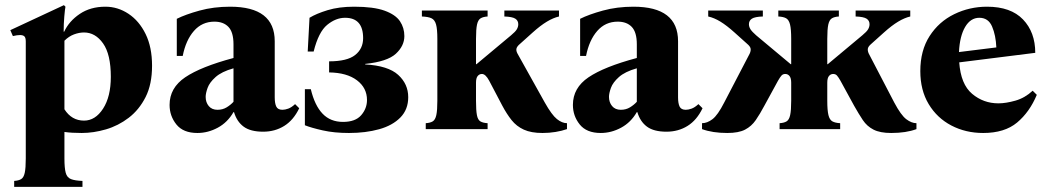

<svg xmlns="http://www.w3.org/2000/svg" viewBox="-20 -501 4065 745"><path d="M300 201V224H35V201Q52 200 62 194Q72 188 76 169.5Q80 151 80 114V-340Q80 -355 74.5 -360Q69 -365 58 -365Q46 -365 30 -361L20 -384L228 -481L234 -475Q232 -466 229.5 -437Q227 -408 227 -378H229Q248 -419 289.5 -447Q331 -475 389 -475Q437 -475 478.5 -447.5Q520 -420 545 -369Q570 -318 570 -246Q570 -174 545 -124.5Q520 -75 479.5 -44Q439 -13 391 1Q343 15 297 15Q277 15 260.5 14Q244 13 230 11V114Q230 151 235 169.5Q240 188 255.5 194Q271 200 300 201ZM306 -33Q350 -33 380 -79.5Q410 -126 410 -203Q410 -290 380 -332.5Q350 -375 306 -375Q287 -375 267 -367.5Q247 -360 230 -343V-77Q258 -33 306 -33Z M746 15Q691 15 664.5 -18Q638 -51 638 -94Q638 -160 698.5 -201Q759 -242 886 -276V-329Q886 -376 866.5 -396.5Q847 -417 812 -417Q764 -417 732.5 -381Q701 -345 689 -284H666V-428Q700 -445 754.5 -460Q809 -475 873 -475Q1046 -475 1046 -341V-123Q1046 -100 1052 -87.5Q1058 -75 1076 -75Q1086 -75 1098.5 -79.5Q1111 -84 1125 -97L1141 -81Q1119 -35 1083 -12.5Q1047 10 1001 10Q952 10 925.5 -9.5Q899 -29 888 -66H886Q863 -26 825 -5.5Q787 15 746 15ZM824 -75Q844 -75 859.5 -84.5Q875 -94 886 -106V-236Q840 -223 816.5 -202Q793 -181 785.5 -160Q778 -139 778 -125Q778 -104 790 -89.5Q802 -75 824 -75Z M1397 -251Q1486 -246 1525 -210.5Q1564 -175 1564 -124Q1564 -76 1533.5 -45Q1503 -14 1451 0.5Q1399 15 1334 15Q1277 15 1232.5 5Q1188 -5 1163 -15V-155H1186Q1201 -92 1231.5 -60Q1262 -28 1311 -28Q1359 -28 1381.5 -54Q1404 -80 1404 -113Q1404 -160 1365 -189.5Q1326 -219 1257 -220V-263Q1327 -263 1358 -287.5Q1389 -312 1389 -353Q1389 -432 1319 -432Q1283 -432 1249.5 -404.5Q1216 -377 1197 -301H1174L1181 -432Q1207 -448 1251 -461.5Q1295 -475 1354 -475Q1430 -475 1472.5 -459.5Q1515 -444 1532 -418.5Q1549 -393 1549 -361Q1549 -323 1516 -292.5Q1483 -262 1397 -253Z M1632 0V-23Q1649 -24 1659 -30Q1669 -36 1673 -54.5Q1677 -73 1677 -110V-350Q1677 -388 1672 -406Q1667 -424 1654.5 -430Q1642 -436 1617 -437V-460H1872V-437Q1855 -436 1845 -430Q1835 -424 1831 -406Q1827 -388 1827 -350V-252H1829L1963 -364Q1980 -378 1985.5 -387.5Q1991 -397 1991 -407Q1991 -421 1979.5 -428.5Q1968 -436 1937 -437V-460H2149V-437Q2127 -432 2102 -417Q2077 -402 2047 -375L1998 -331Q1986 -321 1984 -312.5Q1982 -304 1988 -293L2094 -103Q2121 -55 2141 -39Q2161 -23 2180 -23V0Q2160 7 2135.5 11Q2111 15 2085 15Q2041 15 2012.5 2Q1984 -11 1965 -35Q1946 -59 1929 -91L1878 -188Q1864 -214 1850 -214Q1840 -214 1833.5 -206Q1827 -198 1827 -180V-110Q1827 -73 1830.5 -54.5Q1834 -36 1844 -30Q1854 -24 1872 -23V0Z M2311 15Q2256 15 2229.5 -18Q2203 -51 2203 -94Q2203 -160 2263.5 -201Q2324 -242 2451 -276V-329Q2451 -376 2431.5 -396.5Q2412 -417 2377 -417Q2329 -417 2297.5 -381Q2266 -345 2254 -284H2231V-428Q2265 -445 2319.5 -460Q2374 -475 2438 -475Q2611 -475 2611 -341V-123Q2611 -100 2617 -87.5Q2623 -75 2641 -75Q2651 -75 2663.5 -79.5Q2676 -84 2690 -97L2706 -81Q2684 -35 2648 -12.5Q2612 10 2566 10Q2517 10 2490.5 -9.5Q2464 -29 2453 -66H2451Q2428 -26 2390 -5.5Q2352 15 2311 15ZM2389 -75Q2409 -75 2424.5 -84.5Q2440 -94 2451 -106V-236Q2405 -223 2381.5 -202Q2358 -181 2350.5 -160Q2343 -139 2343 -125Q2343 -104 2355 -89.5Q2367 -75 2389 -75Z M3351 -293 3450 -103Q3476 -54 3496.5 -38.5Q3517 -23 3536 -23V0Q3496 15 3438 15Q3395 15 3369.5 2Q3344 -11 3328 -35Q3312 -59 3294 -91L3241 -188Q3233 -202 3227.5 -208Q3222 -214 3213 -214Q3203 -214 3196.5 -206Q3190 -198 3190 -180V-110Q3190 -73 3194.5 -54.5Q3199 -36 3210 -30Q3221 -24 3240 -23V0H3005V-23Q3022 -24 3032 -30Q3042 -36 3046 -54.5Q3050 -73 3050 -110V-180Q3050 -198 3043.5 -206Q3037 -214 3027 -214Q3018 -214 3012.5 -208Q3007 -202 2999 -188L2946 -91Q2929 -59 2912.5 -35Q2896 -11 2871 2Q2846 15 2802 15Q2745 15 2704 0V-23Q2724 -23 2744.5 -38.5Q2765 -54 2790 -103L2889 -293Q2894 -304 2892.5 -312.5Q2891 -321 2879 -331L2830 -375Q2800 -402 2775.5 -417Q2751 -432 2728 -437V-460H2940V-437Q2909 -436 2897.5 -428.5Q2886 -421 2886 -407Q2886 -397 2892 -387.5Q2898 -378 2914 -364L3048 -252H3050V-350Q3050 -388 3045.5 -406Q3041 -424 3030.5 -430Q3020 -436 3000 -437V-460H3235V-437Q3218 -436 3208 -430Q3198 -424 3194 -406Q3190 -388 3190 -350V-252H3192L3326 -364Q3343 -378 3348.5 -387.5Q3354 -397 3354 -407Q3354 -421 3342.5 -428.5Q3331 -436 3300 -437V-460H3512V-437Q3490 -432 3465 -417Q3440 -402 3410 -375L3361 -331Q3349 -321 3347.5 -312.5Q3346 -304 3351 -293Z M3795 15Q3727 15 3671.5 -14Q3616 -43 3583.5 -97Q3551 -151 3551 -225Q3551 -305 3587 -361Q3623 -417 3682.5 -446Q3742 -475 3810 -475Q3902 -475 3949.5 -425.5Q3997 -376 3997 -296L3702 -259Q3708 -174 3752 -137Q3796 -100 3854 -100Q3883 -100 3920 -110.5Q3957 -121 3987 -149L4003 -133Q3975 -66 3926.5 -25.5Q3878 15 3795 15ZM3780 -432Q3746 -432 3725 -396.5Q3704 -361 3701 -299L3846 -317Q3844 -364 3829.5 -398Q3815 -432 3780 -432Z"/></svg>

Font: Bona Nova
Style: Bold
Weight: 700
Designer: Mateusz Machalski
Foundry: Capitalics
Version: Version 4.001; ttfautohint (v1.8.3)